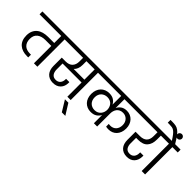

<svg xmlns="http://www.w3.org/2000/svg" viewBox="2 -2026 3331 3331"><g transform="rotate(45 1668.0 -360.5)"><path d="M-27 -740H721V-670H589V0H505V-426H359Q266 -426 210 -382Q154 -338 154 -248Q154 -163 201.5 -116Q249 -69 341 -69H363V-2H330Q272 -2 224.5 -17.5Q177 -33 142.5 -63.5Q108 -94 89 -140.5Q70 -187 70 -249Q70 -314 91.5 -361Q113 -408 151 -438.5Q189 -469 241 -483.5Q293 -498 355 -498H505V-670H-27Z M1123 -579Q1123 -525 1107 -484.5Q1091 -444 1062 -418H1325V-670H1123ZM667 -740H1540V-670H1407V0H1325V-349H859V-203Q859 -142 887 -102.5Q915 -63 975 -63Q1029 -63 1059.5 -98.5Q1090 -134 1090 -192V-204H1170Q1171 -199 1171 -194.5Q1171 -190 1171 -188Q1171 -98 1119 -44.5Q1067 9 976 9Q926 9 888.5 -7.5Q851 -24 826.5 -52.5Q802 -81 789.5 -120.5Q777 -160 777 -207V-411H869Q956 -411 998.5 -456.5Q1041 -502 1041 -579V-670H667Z M1327 61H1411L1535 260H1449Z M1976 -202Q1954 -157 1909.5 -127.5Q1865 -98 1796 -98Q1749 -98 1710 -114.5Q1671 -131 1642.5 -161Q1614 -191 1598.5 -234Q1583 -277 1583 -330Q1583 -382 1599 -424.5Q1615 -467 1643.5 -497Q1672 -527 1712 -543Q1752 -559 1799 -559Q1867 -559 1910.5 -530Q1954 -501 1976 -457V-670H1486V-740H2534V-670H2056V-453Q2077 -498 2119.5 -528.5Q2162 -559 2229 -559Q2275 -559 2313 -542.5Q2351 -526 2379 -496Q2407 -466 2422.5 -424Q2438 -382 2438 -332Q2438 -277 2422 -234.5Q2406 -192 2378 -162.5Q2350 -133 2312 -117.5Q2274 -102 2229 -102Q2192 -102 2167 -109V-175Q2176 -173 2187 -172Q2198 -171 2209 -171Q2239 -171 2265.5 -181.5Q2292 -192 2311.5 -212.5Q2331 -233 2342 -262.5Q2353 -292 2353 -330Q2353 -366 2341.5 -395Q2330 -424 2310 -444.5Q2290 -465 2263.5 -476Q2237 -487 2206 -487Q2166 -487 2137.5 -472.5Q2109 -458 2091 -434.5Q2073 -411 2064.5 -381.5Q2056 -352 2056 -322V0H1976ZM1822 -168Q1862 -168 1891 -182.5Q1920 -197 1939 -220.5Q1958 -244 1967 -272.5Q1976 -301 1976 -328Q1976 -356 1967 -384.5Q1958 -413 1939.5 -436Q1921 -459 1891.5 -473Q1862 -487 1822 -487Q1790 -487 1761.5 -476Q1733 -465 1712 -445Q1691 -425 1679 -395.5Q1667 -366 1667 -330Q1667 -292 1678.5 -262Q1690 -232 1711 -211Q1732 -190 1760.5 -179Q1789 -168 1822 -168Z M2481 -740H3070V-670H2950V-574Q2950 -463 2895 -401Q2840 -339 2724 -339H2673V-202Q2673 -141 2700.5 -102Q2728 -63 2787 -63Q2841 -63 2871 -98.5Q2901 -134 2901 -192V-211H2981V-194Q2981 -101 2930.5 -46Q2880 9 2789 9Q2739 9 2702 -7Q2665 -23 2640 -52Q2615 -81 2603 -120.5Q2591 -160 2591 -207V-407H2696Q2867 -407 2867 -574V-670H2481Z M3148 0V-670H3016V-740H3149Q3111 -800 3083.5 -834.5Q3056 -869 3031.5 -886.5Q3007 -904 2980 -908.5Q2953 -913 2917 -913H2875V-981H2916Q2965 -981 3002 -974.5Q3039 -968 3073 -944Q3107 -920 3143.5 -872Q3180 -824 3229 -740H3363V-670H3232V0Z M3190 -835Q3166 -835 3149.5 -851.5Q3133 -868 3133 -891Q3133 -914 3149.5 -930.5Q3166 -947 3190 -947Q3213 -947 3229.5 -930.5Q3246 -914 3246 -891Q3246 -868 3229.5 -851.5Q3213 -835 3190 -835Z"/></g></svg>

Font: Poppins
Style: Regular
Weight: 400
Designer: Ninad Kale (Devanagari), Jonny Pinhorn (Latin)
Foundry: Indian Type Foundry
Version: Version 3.002 2017